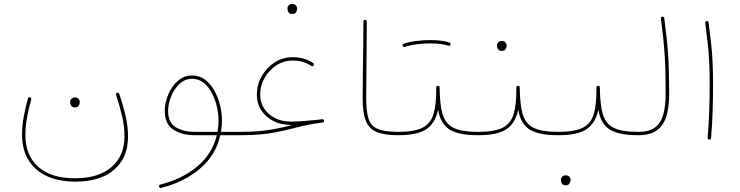

<svg xmlns="http://www.w3.org/2000/svg" viewBox="-20 -682 3659 949"><path d="M353 215.8Q228 215.8 158.4 154.1Q88.9 92.3 88.9 -14.6Q88.9 -57.6 96.7 -101.8Q104.5 -146 117.7 -194.8Q119.6 -202.6 127.9 -200.7Q136.2 -198.7 134.3 -190.4Q121.1 -142.1 113.3 -98.9Q105.5 -55.7 105.5 -14.2Q105.5 85.9 168.9 142.6Q232.4 199.2 349.6 199.2Q466.8 199.2 531 143.8Q595.2 88.4 595.2 -6.8Q595.2 -56.2 584 -105.7Q572.8 -155.3 553.7 -212.9Q550.8 -221.2 559.1 -223.1Q566.9 -225.1 569.8 -217.3Q587.4 -165.5 600.1 -112.5Q612.8 -59.6 612.8 -5.9Q612.8 96.7 544.7 156.2Q476.6 215.8 353 215.8ZM326.7 -178.7Q326.7 -186.5 332.8 -193.4Q338.9 -200.2 351.1 -200.2Q364.3 -200.2 370.6 -190.4Q374.5 -184.6 374.5 -177.7Q374.5 -168.9 369.1 -159.9Q363.8 -150.9 349.6 -150.9Q340.3 -150.9 335.2 -155.8Q330.1 -160.6 328.1 -167Q326.7 -172.4 326.7 -178.7Z M943.4 -13.7Q878.4 -13.7 836.4 -41.5Q794.4 -69.3 794.4 -134.3Q794.4 -172.9 810.8 -213.1Q827.1 -253.4 857.7 -281.2Q888.2 -309.1 929.7 -309.1Q966.3 -309.1 993.9 -288.1Q1021.5 -267.1 1040 -233.4Q1058.6 -199.7 1067.9 -161.1Q1077.1 -122.6 1077.1 -87.4Q1077.1 -58.1 1072.3 -30.3H1167.5Q1175.8 -30.3 1175.8 -22Q1175.8 -13.7 1167.5 -13.7H1068.8Q1046.4 86.4 967.3 152.6Q888.2 218.8 776.9 246.6Q768.6 249 766.6 240.7Q764.2 231.9 772.9 230Q878.9 203.6 953.9 141.8Q1028.8 80.1 1051.8 -13.7ZM943.4 -30.3H1055.2Q1060.1 -58.1 1060.1 -87.4Q1060.1 -119.1 1052 -154.5Q1043.9 -189.9 1027.6 -221.4Q1011.2 -252.9 986.8 -272.7Q962.4 -292.5 929.7 -292.5Q893.6 -292.5 866.7 -266.8Q839.8 -241.2 825.4 -204.6Q811 -168 811 -134.3Q811 -76.2 848.4 -53.2Q885.7 -30.3 943.4 -30.3Z M1158.7 -22Q1158.7 -30.3 1167.5 -30.3Q1215.8 -30.3 1256.1 -33.4Q1296.4 -36.6 1337.2 -44.2Q1377.9 -51.8 1426.3 -64.5Q1421.4 -64.5 1416.5 -64.5Q1369.1 -64.5 1331.3 -83.7Q1293.5 -103 1271.5 -136.7Q1249.5 -170.4 1249.5 -213.4Q1249.5 -263.7 1273.7 -305.9Q1297.9 -348.1 1337.9 -373.8Q1377.9 -399.4 1426.3 -399.4Q1484.9 -399.4 1527.8 -370.1Q1534.7 -365.2 1529.8 -358.4Q1524.9 -351.6 1518.1 -356.4Q1479.5 -382.8 1426.3 -382.8Q1383.3 -382.8 1346.9 -359.6Q1310.5 -336.4 1288.3 -297.9Q1266.1 -259.3 1266.1 -213.4Q1266.1 -175.8 1285.6 -145.8Q1305.2 -115.7 1339.1 -98.4Q1373 -81.1 1416.5 -81.1Q1446.8 -81.1 1480 -83.5Q1513.2 -85.9 1552.7 -90.3Q1562 -91.8 1572.3 -92.8Q1580.6 -93.3 1581.5 -85Q1582.5 -76.7 1574.2 -76.2Q1569.8 -75.7 1565.4 -75.2Q1533.2 -71.3 1501.7 -64.9Q1470.2 -58.6 1430.2 -47.9Q1381.3 -35.2 1339.8 -27.6Q1298.3 -20 1257.3 -16.8Q1216.3 -13.7 1167.5 -13.7Q1158.7 -13.7 1158.7 -22ZM1400.9 -640.6Q1400.9 -648.4 1407 -655.3Q1413.1 -662.1 1425.3 -662.1Q1438.5 -662.1 1444.8 -652.3Q1448.7 -646.5 1448.7 -639.6Q1448.7 -630.9 1443.4 -621.8Q1438 -612.8 1423.8 -612.8Q1414.6 -612.8 1409.4 -617.7Q1404.3 -622.6 1402.3 -628.9Q1400.9 -634.3 1400.9 -640.6Z M1772.5 -194.3Q1772.5 -251.5 1773.4 -316.7Q1774.4 -381.8 1775.4 -448.5Q1776.4 -515.1 1776.4 -575.7Q1776.4 -584 1784.7 -584Q1793 -584 1793 -575.7Q1793 -484.4 1791.5 -382.3Q1790 -280.3 1790 -194.3Q1790 -131.8 1801.3 -95.9Q1812.5 -60.1 1846.2 -45.2Q1879.9 -30.3 1946.8 -30.3H1947.3Q1955.6 -30.3 1955.6 -22Q1955.6 -13.7 1947.3 -13.7H1946.8Q1877 -13.7 1839.1 -30.8Q1801.3 -47.9 1786.9 -87.6Q1772.5 -127.4 1772.5 -194.3Z M1938.5 -22Q1938.5 -30.3 1947.3 -30.3Q2026.9 -30.3 2067.6 -50.3Q2108.4 -70.3 2122.8 -118.4Q2137.2 -166.5 2136.2 -249.5Q2136.2 -258.3 2145.5 -258.3Q2152.8 -257.3 2152.8 -250Q2153.8 -188 2160.9 -145.8Q2168 -103.5 2187 -78.1Q2206.1 -52.7 2243.4 -41.5Q2280.8 -30.3 2342.8 -30.3H2343.3Q2351.6 -30.3 2351.6 -22Q2351.6 -13.7 2343.3 -13.7H2342.8Q2247.1 -13.7 2202.1 -41.7Q2157.2 -69.8 2145.5 -139.2Q2130.4 -71.3 2085.9 -42.5Q2041.5 -13.7 1947.3 -13.7Q1938.5 -13.7 1938.5 -22ZM1970.7 -455.1Q1967.8 -463.9 1975.6 -465.8Q2001 -475.1 2036.6 -479.5Q2072.3 -483.9 2106.9 -483.9Q2134.8 -483.9 2159.7 -481Q2184.6 -478 2201.2 -471.7Q2209.5 -468.8 2206.1 -460.9Q2205.1 -458.5 2201.9 -456.3Q2198.7 -454.1 2195.3 -456.1Q2181.6 -461.4 2158 -464.4Q2134.3 -467.3 2106.9 -467.3Q2072.8 -467.3 2038.6 -462.9Q2004.4 -458.5 1981.4 -450.2Q1974.1 -447.3 1970.7 -455.1Z M2334.5 -22Q2334.5 -30.3 2343.3 -30.3Q2422.9 -30.3 2463.6 -50.3Q2504.4 -70.3 2518.8 -118.4Q2533.2 -166.5 2532.2 -249.5Q2532.2 -258.3 2541.5 -258.3Q2548.8 -257.3 2548.8 -250Q2549.8 -188 2556.9 -145.8Q2564 -103.5 2583 -78.1Q2602.1 -52.7 2639.4 -41.5Q2676.8 -30.3 2738.8 -30.3H2739.3Q2747.6 -30.3 2747.6 -22Q2747.6 -13.7 2739.3 -13.7H2738.8Q2643.1 -13.7 2598.1 -41.7Q2553.2 -69.8 2541.5 -139.2Q2526.4 -71.3 2481.9 -42.5Q2437.5 -13.7 2343.3 -13.7Q2334.5 -13.7 2334.5 -22ZM2436.5 -458Q2436.5 -465.8 2442.6 -472.7Q2448.7 -479.5 2460.9 -479.5Q2474.1 -479.5 2480.5 -469.7Q2484.4 -463.9 2484.4 -457Q2484.4 -448.2 2479 -439.2Q2473.6 -430.2 2459.5 -430.2Q2450.2 -430.2 2445.1 -435.1Q2439.9 -439.9 2438 -446.3Q2436.5 -451.7 2436.5 -458Z M2730.5 -22Q2730.5 -30.3 2739.3 -30.3Q2818.8 -30.3 2859.6 -50.3Q2900.4 -70.3 2914.8 -118.4Q2929.2 -166.5 2928.2 -249.5Q2928.2 -258.3 2937.5 -258.3Q2944.8 -257.3 2944.8 -250Q2945.8 -188 2952.9 -145.8Q2960 -103.5 2979 -78.1Q2998 -52.7 3035.4 -41.5Q3072.8 -30.3 3134.8 -30.3H3135.3Q3143.6 -30.3 3143.6 -22Q3143.6 -13.7 3135.3 -13.7H3134.8Q3039.1 -13.7 2994.1 -41.7Q2949.2 -69.8 2937.5 -139.2Q2922.4 -71.3 2877.9 -42.5Q2833.5 -13.7 2739.3 -13.7Q2730.5 -13.7 2730.5 -22ZM2752.4 206.1Q2752.4 198.2 2758.5 191.4Q2764.6 184.6 2776.9 184.6Q2790 184.6 2796.4 194.3Q2800.3 200.2 2800.3 207Q2800.3 215.8 2794.9 224.9Q2789.6 233.9 2775.4 233.9Q2766.1 233.9 2761 229Q2755.9 224.1 2753.9 217.8Q2752.4 212.4 2752.4 206.1Z M3127 -22Q3127 -30.3 3135.3 -30.3Q3189.9 -30.3 3219 -53.2Q3248 -76.2 3259 -118.2Q3270 -160.2 3270 -216.8Q3270 -274.9 3269 -320.8Q3268.1 -366.7 3265.4 -408.4Q3262.7 -450.2 3258.1 -493.9Q3253.4 -537.6 3246.6 -590.3Q3245.6 -598.6 3253.9 -599.6Q3262.2 -600.6 3263.2 -592.3Q3270 -539.6 3274.9 -495.6Q3279.8 -451.7 3282.5 -409.7Q3285.2 -367.7 3286.4 -321.3Q3287.6 -274.9 3287.6 -216.8Q3287.6 -156.2 3274.7 -110.4Q3261.7 -64.5 3228.5 -39.1Q3195.3 -13.7 3135.3 -13.7Q3127 -13.7 3127 -22Z M3465.8 -568.4Q3464.8 -576.7 3473.1 -577.6Q3481.4 -578.6 3482.4 -570.3Q3490.2 -511.7 3495.1 -465.8Q3500 -419.9 3502.2 -371.8Q3504.4 -323.7 3504.4 -259.3Q3504.4 -198.7 3502.2 -129.9Q3500 -61 3494.6 0Q3493.7 8.8 3485.4 7.8Q3476.6 6.8 3477.5 -1Q3482.9 -61 3485.4 -129.9Q3487.8 -198.7 3487.8 -259.3Q3487.8 -323.2 3485.6 -370.8Q3483.4 -418.5 3478.5 -464.1Q3473.6 -509.8 3465.8 -568.4Z"/></svg>

Font: Mikhak-DS2-FD Thin
Style: Regular
Weight: 100
Designer: Amin Abedi
Version: Version 3.2